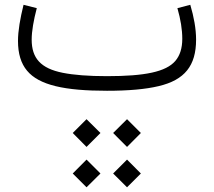

<svg xmlns="http://www.w3.org/2000/svg" viewBox="-20 -382 900 808"><path d="M514.6 236.3 572.8 177.7 514.6 119.6 456.1 177.7ZM344.2 236.3 402.8 177.7 344.2 119.6 286.1 177.7ZM344.2 406.2 402.8 348.1 344.2 289.6 286.1 348.1ZM514.6 406.2 572.8 348.1 514.6 289.6 456.1 348.1ZM726.6 -347.7C740.2 -300.3 747.1 -257.3 747.1 -218.8C747.1 -179.2 737.3 -148.4 717.8 -125.5C678.2 -79.6 589.8 -61.5 430.2 -61.5C352.1 -61.5 290 -66.4 243.7 -75.7C151.4 -94.2 113.3 -137.2 113.3 -215.3C113.3 -251 121.6 -297.4 134.8 -347.7L79.1 -361.8C64.9 -304.7 55.7 -252 55.7 -209.5C55.7 -156.2 68.4 -114.7 93.8 -84.5C144.5 -23.4 252.4 0 430.2 0C520 0 592.3 -6.3 647.5 -19.5C757.3 -45.4 805.2 -105.5 805.2 -215.3C805.2 -260.7 795.9 -311 780.8 -361.8Z"/></svg>

Font: Estedad Light
Style: Regular
Weight: 300
Designer: Amin Abedi
Version: Version 7.3